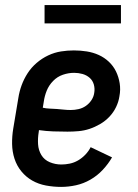

<svg xmlns="http://www.w3.org/2000/svg" viewBox="-20 -726 540 754"><path d="M220 8Q190 8 160.5 2.5Q131 -3 106.5 -17Q82 -31 64 -53Q46 -75 37 -102.5Q28 -130 27.5 -160.5Q27 -191 32 -221L52 -341Q56 -367 65 -391.5Q74 -416 88.5 -438.5Q103 -461 124 -479Q145 -497 169.5 -508.5Q194 -520 219.5 -524Q245 -528 270 -528Q296 -528 321 -524Q346 -520 368 -510Q390 -500 407.5 -483.5Q425 -467 435.5 -445.5Q446 -424 450 -399Q454 -374 449 -348Q446 -327 436 -306Q426 -285 410 -268Q394 -251 373.5 -239Q353 -227 332 -220Q311 -213 289 -211Q267 -209 245 -209Q217 -209 189 -210Q161 -211 133 -215L132 -207Q128 -183 129.5 -159.5Q131 -136 142.5 -117Q154 -98 175.5 -89Q197 -80 221 -80Q237 -80 254 -83.5Q271 -87 286.5 -96Q302 -105 315 -118.5Q328 -132 336 -148L420 -108Q405 -82 383.5 -59Q362 -36 335 -20.5Q308 -5 278.5 1.5Q249 8 220 8ZM258 -294Q273 -294 288.5 -297.5Q304 -301 317 -310Q330 -319 339 -332.5Q348 -346 350 -361Q353 -378 348.5 -394Q344 -410 332 -420.5Q320 -431 304 -435.5Q288 -440 271 -440Q249 -440 227 -432.5Q205 -425 188.5 -408Q172 -391 163.5 -370Q155 -349 152 -327L148 -303Q161 -300 175 -299.5Q189 -299 203 -298Q217 -297 230.5 -295.5Q244 -294 258 -294ZM455 -634H155V-706H455Z"/></svg>

Font: Iosevka SS18 Semibold
Style: Italic
Weight: 600
Italic angle: -9°
Monospace: yes
Designer: Belleve Invis
Foundry: Belleve Invis
Version: Version 25.1.1; ttfautohint (v1.8.4)